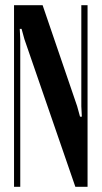

<svg xmlns="http://www.w3.org/2000/svg" viewBox="-20 -719 392 739"><path d="M277 -310 288 -270H295L293 -310V-699H317V0H270L74 -568L63 -608H56L58 -568V0H34V-699H144Z"/></svg>

Font: Moniqa Extra Bold Narrow Heading
Style: Regular
Weight: 800
Width: 4
Designer: Rajesh Rajput
Foundry: Rajesh Rajput
Version: Version 1.000;December 15, 2022;FontCreator 14.0.0.2794 32-b